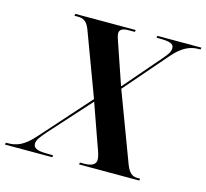

<svg xmlns="http://www.w3.org/2000/svg" viewBox="-148 -832 1020 949"><g transform="rotate(15 362.0 -357.0)"><path d="M-45 0H197L199 -10L162 -11C114 -11 97 -22 97 -43C97 -62 113 -81 136 -108L326 -319L396 -121C411 -81 417 -64 417 -45C417 -24 399 -10 359 -10H336L334 0H642L644 -10H630C604 -10 587 -22 571 -63L439 -415L626 -631C674 -687 714 -704 758 -704H767L769 -714H544L542 -704H556C610 -704 631 -696 631 -674C631 -655 618 -638 599 -616L435 -426L370 -616C360 -645 353 -663 353 -676C353 -694 366 -704 399 -704H431L433 -714H124L122 -704H136C167 -704 186 -696 202 -653L322 -331L100 -82C48 -23 11 -10 -35 -10H-43Z"/></g></svg>

Font: Noto Serif Display SemiBold
Style: Italic
Weight: 600
Italic angle: -12°
Designer: Monotype Design Team
Foundry: Monotype Imaging Inc.
Version: Version 2.009